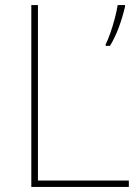

<svg xmlns="http://www.w3.org/2000/svg" viewBox="-20 -734 546 754"><path d="M103 0V-714H129V-25H486V0ZM471 -708Q462 -669 447.5 -629Q433 -589 412 -554H395V-560Q403 -575 413 -603.5Q423 -632 431 -662.5Q439 -693 442 -714H471Z"/></svg>

Font: Noto Sans Devanagari Thin
Style: Regular
Weight: 100
Designer: Jelle Bosma - Monotype Design Team
Foundry: Monotype Imaging Inc.
Version: Version 2.004; ttfautohint (v1.8.4.7-5d5b)